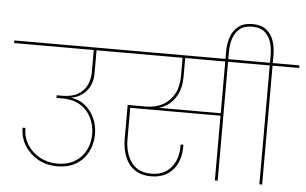

<svg xmlns="http://www.w3.org/2000/svg" viewBox="-96 -1060 1858 1165"><g transform="rotate(5 833.0 -478.0)"><path d="M290 -2Q224 -2 172.5 -31Q121 -60 91 -108.5Q61 -157 61 -217H78Q78 -161 106 -116Q134 -71 182.5 -44.5Q231 -18 290 -18Q350 -18 393.5 -43.5Q437 -69 461 -114Q485 -159 485 -216Q485 -250 474 -285Q463 -320 439.5 -349.5Q416 -379 377.5 -397Q339 -415 284 -415H250V-431H284Q343 -431 379.5 -453Q416 -475 433 -510.5Q450 -546 450 -585V-731H467V-582Q467 -519 431 -476Q395 -433 339 -425V-424Q391 -416 427 -385.5Q463 -355 482.5 -311Q502 -267 502 -216Q502 -155 476.5 -106.5Q451 -58 404 -30Q357 -2 290 -2ZM619 -724H-35V-740H619Z M863 9Q803 9 763.5 -18Q724 -45 704 -93.5Q684 -142 684 -205V-410H794Q854 -410 898 -434.5Q942 -459 966.5 -504Q991 -549 991 -611V-732H1007V-611Q1007 -547 984.5 -502Q962 -457 925 -432.5Q888 -408 844 -403L833 -409H1259V-394H692L701 -403V-204Q701 -118 741 -62.5Q781 -7 863 -7Q938 -7 981.5 -56.5Q1025 -106 1025 -188V-199H1042Q1042 -196 1042 -193Q1042 -190 1042 -188Q1042 -98 994 -44.5Q946 9 863 9ZM1268 0H1251V-731H1268ZM1430 -724H549V-740H1430Z M1268 -734H1251V-786Q1251 -834 1265 -874.5Q1279 -915 1311 -940Q1343 -965 1396 -965Q1449 -965 1480.5 -940.5Q1512 -916 1525.5 -875.5Q1539 -835 1539 -786V-733H1522V-786Q1522 -829 1510.5 -866Q1499 -903 1471.5 -926Q1444 -949 1396 -949Q1348 -949 1320 -926Q1292 -903 1280 -866Q1268 -829 1268 -786ZM1539 0H1522V-724H1360V-740H1701V-724H1539Z"/></g></svg>

Font: Poppins Devanagari Thin
Style: Regular
Weight: 100
Designer: Ninad Kale (Devanagari), Jonny Pinhorn (Latin)
Foundry: Indian Type Foundry
Version: 4.005